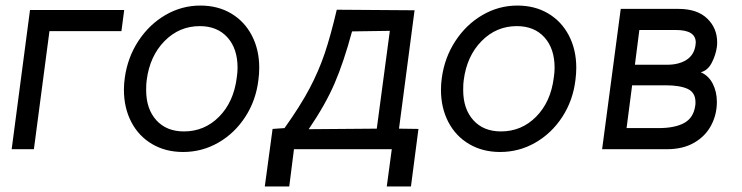

<svg xmlns="http://www.w3.org/2000/svg" viewBox="-20 -537 2670 691"><path d="M427 -501 417 -425H158L102 0H22L88 -501Z M426 -214Q426 -235 429 -256Q439 -330 478 -389.5Q517 -449 575.5 -483Q634 -517 701 -517Q764 -517 812 -488.5Q860 -460 886.5 -409Q913 -358 913 -293Q913 -272 910 -249Q901 -175 862.5 -116Q824 -57 765.5 -23.5Q707 10 639 10Q576 10 527.5 -18.5Q479 -47 452.5 -98Q426 -149 426 -214ZM832 -257Q835 -277 835 -293Q835 -362 798.5 -402.5Q762 -443 699 -443Q625 -443 572 -389Q519 -335 508 -249Q506 -237 506 -213Q506 -145 542.5 -104.5Q579 -64 642 -64Q716 -64 768.5 -117Q821 -170 832 -257Z M1372 134 1390 0H1038L1021 134H933L961 -73L1004 -76Q1061 -156 1094 -218.5Q1127 -281 1148.5 -344.5Q1170 -408 1192 -502L1472 -500L1416 -74L1486 -73L1459 134ZM1091 -72 1336 -74 1383 -426 1247 -424Q1217 -313 1184 -236.5Q1151 -160 1091 -72Z M1567 -214Q1567 -235 1570 -256Q1580 -330 1619 -389.5Q1658 -449 1716.5 -483Q1775 -517 1842 -517Q1905 -517 1953 -488.5Q2001 -460 2027.5 -409Q2054 -358 2054 -293Q2054 -272 2051 -249Q2042 -175 2003.5 -116Q1965 -57 1906.5 -23.5Q1848 10 1780 10Q1717 10 1668.5 -18.5Q1620 -47 1593.5 -98Q1567 -149 1567 -214ZM1973 -257Q1976 -277 1976 -293Q1976 -362 1939.5 -402.5Q1903 -443 1840 -443Q1766 -443 1713 -389Q1660 -335 1649 -249Q1647 -237 1647 -213Q1647 -145 1683.5 -104.5Q1720 -64 1783 -64Q1857 -64 1909.5 -117Q1962 -170 1973 -257Z M2422 -505Q2489 -505 2525 -470.5Q2561 -436 2561 -385Q2561 -374 2560 -368Q2556 -339 2541.5 -311Q2527 -283 2502 -277Q2530 -265 2545 -236Q2560 -207 2560 -170Q2560 -125 2539.5 -86Q2519 -47 2478.5 -23.5Q2438 0 2380 0H2147L2214 -505ZM2483 -374 2484 -384Q2484 -429 2413 -429H2281L2265 -304H2381Q2423 -304 2450.5 -321.5Q2478 -339 2483 -374ZM2482 -156Q2483 -160 2483 -169Q2483 -204 2455 -217Q2427 -230 2375 -230H2255L2235 -76H2350Q2409 -76 2442.5 -94.5Q2476 -113 2482 -156Z"/></svg>

Font: Bellota Text
Style: Bold Italic
Weight: 700
Italic angle: -7.5°
Designer: Kemie Guaida
Foundry: Kemie Guaida
Version: Version 4.001